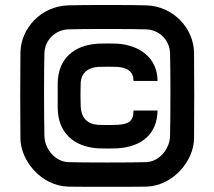

<svg xmlns="http://www.w3.org/2000/svg" viewBox="-20 -726 840 752"><path d="M503 -293H597C596 -202 536 -151 440 -145C426 -144 379 -144 364 -145C268 -151 207 -207 206 -303V-399C207 -495 268 -549 364 -555C379 -556 426 -556 440 -555C526 -549 597 -500 597 -409H503C503 -444 481 -461 440 -464C426 -465 379 -465 364 -464C323 -461 297 -439 296 -399C295 -368 295 -344 296 -313C297 -263 323 -240 364 -237C379 -236 426 -236 440 -237C481 -240 503 -248 503 -293ZM60 -183C59 -249 59 -453 60 -519C61 -615 141 -702 247 -705C292 -707 509 -707 553 -705C659 -702 739 -615 740 -519C741 -453 741 -249 740 -183C739 -97 659 2 553 5C509 6 292 6 247 5C141 2 61 -97 60 -183ZM154 -193C155 -143 196 -93 247 -91C292 -89 509 -89 553 -91C604 -93 645 -143 646 -193C648 -269 648 -463 646 -519C644 -569 604 -609 553 -611C509 -613 292 -613 247 -611C196 -609 156 -569 154 -519C152 -463 152 -269 154 -193Z"/></svg>

Font: Fervojo
Style: Bold
Weight: 700
Designer: kohakuno
Version: ver.1.0